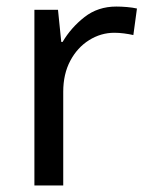

<svg xmlns="http://www.w3.org/2000/svg" viewBox="-20 -566 453 586"><path d="M335 -546Q350 -546 367.5 -544.5Q385 -543 398 -540L387 -459Q374 -462 358.5 -464Q343 -466 329 -466Q288 -466 252 -443.5Q216 -421 194.5 -380.5Q173 -340 173 -286V0H85V-536H157L167 -438H171Q197 -482 238 -514Q279 -546 335 -546Z"/></svg>

Font: Noto Sans Limbu
Style: Regular
Weight: 400
Designer: Monotype Design Team
Foundry: Monotype Imaging Inc.
Version: Version 2.004; ttfautohint (v1.8.4.7-5d5b)